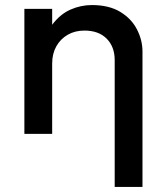

<svg xmlns="http://www.w3.org/2000/svg" viewBox="-20 -530 656 760"><path d="M434 210V-292Q434 -345 402.2 -377Q370.5 -409 314 -409Q277 -409 248.2 -392.5Q219.5 -376 203 -346.8Q186.5 -317.5 186.5 -278.5V0H76.5V-495H186.5V-432Q217.5 -473.5 258.5 -491.8Q299.5 -510 343.5 -510Q411.5 -510 456 -483Q500.5 -456 522.2 -413.5Q544 -371 544 -326V210Z"/></svg>

Font: Geologica Thin Roman
Style: Regular
Weight: 400
Version: Version 1.010;gftools[0.9.28]